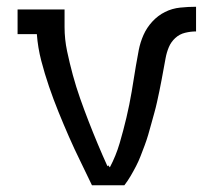

<svg xmlns="http://www.w3.org/2000/svg" viewBox="-20 -548 640 568"><path d="M252 0Q235 -36 217.5 -71.5Q200 -107 184 -143.5Q168 -180 153 -217Q138 -254 125 -292Q112 -330 102 -368.5Q92 -407 89 -447H32V-520H171V-468Q171 -432 178.5 -396.5Q186 -361 195.5 -326Q205 -291 217 -257Q229 -223 242 -189.5Q255 -156 269 -122.5Q283 -89 298 -56L300 -59L305 -53Q323 -87 334 -124.5Q345 -162 354 -200Q363 -238 369.5 -276.5Q376 -315 382 -353Q386 -377 390.5 -400Q395 -423 404.5 -444.5Q414 -466 430.5 -484Q447 -502 468 -512.5Q489 -523 513 -525.5Q537 -528 560 -528V-455Q544 -455 527.5 -451Q511 -447 498.5 -435.5Q486 -424 479.5 -408.5Q473 -393 470 -376.5Q467 -360 464 -344Q461 -328 458 -311.5Q455 -295 451.5 -278.5Q448 -262 444.5 -246Q441 -230 436.5 -214Q432 -198 427.5 -181.5Q423 -165 418.5 -149.5Q414 -134 408 -118Q402 -102 396 -86.5Q390 -71 382.5 -56.5Q375 -42 366.5 -27.5Q358 -13 348 0Z"/></svg>

Font: Nova
Style: Regular
Weight: 400
Monospace: yes
Designer: Belleve Invis
Foundry: Belleve Invis
Version: Version 24.1.4; ttfautohint (v1.8.4)